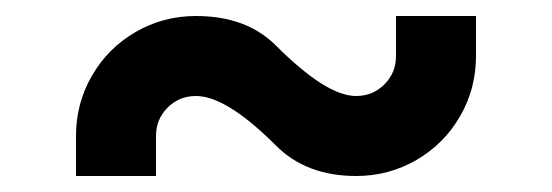

<svg xmlns="http://www.w3.org/2000/svg" viewBox="-20 -470 690 240"><path d="M425 -250Q363 -250 325 -288Q263 -350 225 -350Q204 -350 189.5 -335.5Q175 -321 175 -300V-250H75V-300Q75 -341 95 -375.5Q115 -410 149.5 -430Q184 -450 225 -450Q288 -450 325 -413Q388 -350 425 -350Q446 -350 460.5 -364.5Q475 -379 475 -400V-450H575V-400Q575 -359 555 -324.5Q535 -290 500.5 -270Q466 -250 425 -250Z"/></svg>

Font: Monoikos Medium
Style: Regular
Weight: 500
Designer: Brian Krent
Version: Version 0.088